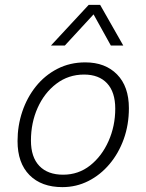

<svg xmlns="http://www.w3.org/2000/svg" viewBox="-20 -760 601 788"><path d="M330 -504Q412 -504 460.5 -454.5Q509 -405 509 -316Q509 -248 488 -189.5Q467 -131 429.5 -86.5Q392 -42 342.5 -17Q293 8 236 8Q150 8 101 -41.5Q52 -91 52 -181Q52 -244 71.5 -302Q91 -360 127.5 -405.5Q164 -451 215.5 -477.5Q267 -504 330 -504ZM239 -43Q302 -43 350 -81Q398 -119 425.5 -181Q453 -243 453 -314Q453 -382 419.5 -418Q386 -454 325 -454Q261 -454 211.5 -416.5Q162 -379 134.5 -317.5Q107 -256 107 -183Q107 -115 141.5 -79Q176 -43 239 -43ZM486 -573H435L364 -701L246 -573H189L344 -740H391Z"/></svg>

Font: Livvic Light
Style: Italic
Weight: 300
Italic angle: -10°
Designer: Jacques Le Bailly, Baron von Fonthausen
Version: Version 1.001; ttfautohint (v1.8.2)